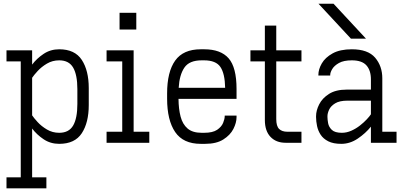

<svg xmlns="http://www.w3.org/2000/svg" viewBox="-20 -783 2210 1053"><path d="M15.6 250V189.5H93.8V-446.3H15.6V-506.8H156.2V-428.7Q181.6 -462.4 219.2 -487.5Q256.8 -512.7 304.7 -512.7Q390.6 -512.7 428.7 -454.3Q466.8 -396 466.8 -299.8V-207Q466.8 -110.8 428.7 -52.5Q390.6 5.9 304.7 5.9Q256.8 5.9 219.2 -19.3Q181.6 -44.4 156.2 -78.1V189.5H234.4V250ZM304.7 -452.1Q267.6 -452.1 237.3 -434.1Q207 -416 186.3 -393.3Q165.5 -370.6 156.2 -356.4V-150.4Q165.5 -136.2 186.3 -113.5Q207 -90.8 237.3 -72.8Q267.6 -54.7 304.7 -54.7Q357.9 -54.7 381.1 -94.5Q404.3 -134.3 404.3 -212.9V-293.9Q404.3 -372.6 381.1 -412.4Q357.9 -452.1 304.7 -452.1Z M635.7 -621.1V-712.9H727.5V-621.1ZM564.5 0V-60.5H650.4V-446.3H564.5V-506.8H712.9V-60.5H798.8V0Z M1081.1 5.9Q984.9 5.9 940.7 -58.8Q896.5 -123.5 896.5 -242.2V-270.5Q896.5 -388.7 940.7 -450.7Q984.9 -512.7 1081.1 -512.7H1099.6Q1190.9 -512.7 1234.1 -462.9Q1277.3 -413.1 1277.3 -294.9V-240.7H959Q959.5 -185.1 970.5 -143.3Q981.4 -101.6 1008.8 -78.1Q1036.1 -54.7 1085.9 -54.7H1099.6Q1146.5 -54.7 1170.7 -71Q1194.8 -87.4 1203.6 -108.9Q1212.4 -130.4 1212.4 -145.5V-148.9H1277.3V-140.6Q1277.3 -109.9 1260 -75.9Q1242.7 -42 1204.8 -18.1Q1167 5.9 1105 5.9ZM1085.9 -452.1Q1018.1 -452.1 991 -411.9Q963.9 -371.6 960 -301.3H1214.8Q1213.4 -379.4 1188.7 -415.8Q1164.1 -452.1 1099.1 -452.1Z M1546.4 0Q1494.1 0 1463.4 -32.5Q1432.6 -64.9 1432.6 -125V-446.3H1353.5V-506.8H1432.6V-642.6H1495.1V-506.8H1633.3V-446.3H1495.1V-129.9Q1495.1 -91.3 1510.7 -75.9Q1526.4 -60.5 1556.2 -60.5H1633.3V0Z M1904.8 -570.8 1726.6 -762.7H1809.1L1987.3 -570.8ZM1851.6 5.9Q1807.6 5.9 1780.3 -8.1Q1752.9 -22 1738.5 -44.2Q1724.1 -66.4 1718.8 -92Q1713.4 -117.7 1713.4 -140.6V-146Q1713.4 -176.8 1730.5 -210.7Q1747.6 -244.6 1784.7 -268.1Q1821.8 -291.5 1880.9 -291.5H2014.2V-347.7Q2014.2 -397 1989.5 -424.6Q1964.8 -452.1 1909.7 -452.1Q1864.7 -452.1 1838.9 -437.5Q1813 -422.9 1802 -404.1Q1791 -385.3 1791 -372.1V-368.7H1726.1V-372.1Q1726.1 -402.8 1744.9 -435.3Q1763.7 -467.8 1804.2 -490.2Q1844.7 -512.7 1909.7 -512.7Q1998 -512.7 2037.4 -466.6Q2076.7 -420.4 2076.7 -353.5V-60.5H2154.8V0H2014.2V-88.4Q1984.9 -51.8 1942.1 -22.9Q1899.4 5.9 1851.6 5.9ZM1886.2 -231Q1841.8 -231 1817.9 -216.1Q1793.9 -201.2 1784.9 -181.4Q1775.9 -161.6 1775.9 -146V-140.6Q1775.9 -127.9 1779.5 -107.4Q1783.2 -86.9 1799.8 -70.8Q1816.4 -54.7 1855 -54.7Q1881.3 -54.7 1907 -66.2Q1932.6 -77.6 1954.3 -94.7Q1976.1 -111.8 1991.7 -128.7Q2007.3 -145.5 2014.2 -156.2V-231Z"/></svg>

Font: Kay Pho Du
Style: Regular
Weight: 400
Designer: Victor Gaultney, Khu Oo Reh
Foundry: SIL International
Version: Version 3.000